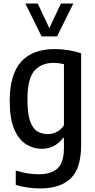

<svg xmlns="http://www.w3.org/2000/svg" viewBox="-20 -828 534 1078"><path d="M205 230Q173 230 136 225Q99 220 68.5 210V129.5Q134.5 150.5 198 150.5Q267.5 150.5 303.2 117.5Q339 84.5 339 1V-54H333.5Q316.5 -28 285.8 -10.2Q255 7.5 213.5 7.5Q167.5 7.5 126.5 -18Q85.5 -43.5 60 -102.2Q34.5 -161 34.5 -261.5Q34.5 -409 98.2 -480.8Q162 -552.5 287.5 -552.5Q324.5 -552.5 365 -546Q405.5 -539.5 435.5 -528.5V-14Q435.5 117.5 377 173.8Q318.5 230 205 230ZM248.5 -75Q274.5 -75 299.5 -87.8Q324.5 -100.5 339 -125V-468Q327.5 -470.5 311.2 -472.8Q295 -475 280.5 -475Q210.5 -475 172.2 -429.8Q134 -384.5 134 -270.5Q134 -191 148.8 -148.8Q163.5 -106.5 189.2 -90.8Q215 -75 248.5 -75ZM213.5 -623.5 122.5 -808H192L257 -670L322 -808H391.5L300.5 -623.5Z"/></svg>

Font: Encode Sans Condensed Condensed Medium
Style: Regular
Weight: 500
Width: 3
Designer: Multiple Designers
Foundry: Impallari Type
Version: Version 3.000; ttfautohint (v1.8.3) -l 8 -r 50 -G 200 -x 14 